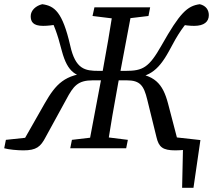

<svg xmlns="http://www.w3.org/2000/svg" viewBox="-53 -705 1013 913"><path d="M765 0H865L818 -40L813 188H867L900 -39L765 -54V0ZM58 10C120 10 140 -7 164 -53L262 -232C296 -296 317 -323 388 -323H474V-368H416C352 -368 306 -375 281 -488C244 -649 206 -677 148 -685C118 -678 93 -656 93 -628C93 -602 104 -582 152 -582C174 -582 198 -585 218 -589L178 -635C203 -589 219 -549 241 -463C269 -358 310 -339 387 -333L382 -359C254 -353 212 -304 160 -214L57 -33L88 -52L-25 -40L-33 0C-13 6 30 10 58 10ZM281 0H547L555 -40L435 -55H417L289 -40L281 0ZM366 0H456C472 -103 490 -207 509 -310L577 -670H487C471 -567 453 -463 434 -360L366 0ZM509 -614H528L653 -629L661 -670H396L387 -629L509 -614ZM781 10C809 10 849 6 869 0L879 -40L767 -52L793 -33L746 -213C721 -307 683 -353 561 -359L556 -330C650 -338 695 -361 750 -461C793 -543 822 -588 870 -633L806 -589C824 -585 848 -582 870 -582C918 -582 940 -602 940 -633C940 -657 927 -678 897 -685C837 -677 802 -643 715 -489C655 -383 626 -368 544 -368H474V-323H550C614 -323 631 -297 647 -232L691 -53C702 -6 720 10 781 10Z"/></svg>

Font: Source Serif 4 Variable
Style: Italic
Weight: 400
Italic angle: -12°
Designer: Frank Grießhammer
Foundry: Adobe Systems Incorporated
Version: Version 4.004;hotconv 1.0.116;makeotfexe 2.5.65601